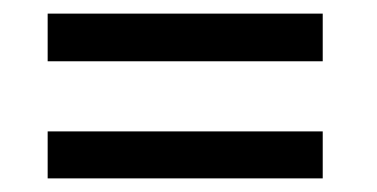

<svg xmlns="http://www.w3.org/2000/svg" viewBox="-20 -445 554 282"><path d="M50 -355V-425H454V-355ZM50 -183V-252H454V-183Z"/></svg>

Font: Manuale SemiBold
Style: Italic
Weight: 600
Italic angle: -11°
Designer: Eduardo Tunni / Pablo Cosgaya
Foundry: Eduardo Tunni / Pablo Cosgaya
Version: Version 1.002